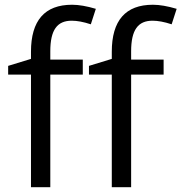

<svg xmlns="http://www.w3.org/2000/svg" viewBox="-20 -785 761 805"><path d="M327.1 -535.2H190.9V-569.8C190.9 -659.7 219.7 -698.2 280.8 -698.2C302.7 -698.2 329.6 -693.4 360.8 -683.1L381.8 -748C343.8 -759.3 310.5 -765.1 282.2 -765.1C167.5 -765.1 109.9 -699.2 109.9 -567.9V-538.1L14.2 -508.8V-472.2H109.9V0H190.9V-472.2H327.1ZM666 -535.2H529.8V-569.8C529.8 -659.7 558.6 -698.2 619.6 -698.2C641.6 -698.2 668.5 -693.4 699.7 -683.1L720.7 -748C682.6 -759.3 649.4 -765.1 621.1 -765.1C506.3 -765.1 448.7 -699.2 448.7 -567.9V-538.1L353 -508.8V-472.2H448.7V0H529.8V-472.2H666Z"/></svg>

Font: Open Sans
Style: Regular
Weight: 400
Foundry: Ascender Corporation
Version: Version 1.100;PS 001.100;hotconv 1.0.88;makeotf.lib2.5.64775